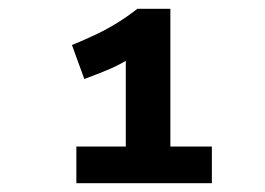

<svg xmlns="http://www.w3.org/2000/svg" viewBox="-20 -841 600 435"><path d="M153 -426V-509H265V-703Q244 -691 221 -681.5Q198 -672 171 -662L143 -739Q170 -750 196.5 -762.5Q223 -775 247 -790Q271 -805 291 -821H366V-509H460V-426Z"/></svg>

Font: Ubuntu Sans Mono SemiBold
Style: Regular
Weight: 600
Monospace: yes
Designer: Dalton Maag Ltd
Foundry: Dalton Maag Ltd
Version: Version 1.006